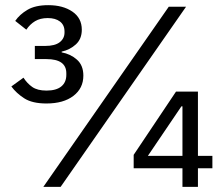

<svg xmlns="http://www.w3.org/2000/svg" viewBox="-20 -724 864 744"><path d="M687 0V-72H498V-124L662 -369H747V-120H803V-72H747V0ZM687 -312H683L553 -120H687ZM148 0 634 -698H701L215 0ZM155 -546Q193 -546 211.5 -560.5Q230 -575 230 -598V-602Q230 -627 212.5 -640.5Q195 -654 165 -654Q136 -654 116 -642Q96 -630 82 -609L39 -643Q56 -668 86.5 -686Q117 -704 167 -704Q224 -704 260.5 -679Q297 -654 297 -609Q297 -573 274 -552Q251 -531 219 -524V-521Q253 -515 278 -493Q303 -471 303 -431Q303 -382 264.5 -352.5Q226 -323 160 -323Q105 -323 74 -343Q43 -363 24 -389L71 -423Q85 -401 105 -387Q125 -373 160 -373Q198 -373 217.5 -389Q237 -405 237 -434V-440Q237 -495 160 -495H115V-546Z"/></svg>

Font: IBMPlexSans
Style: Regular
Weight: 400
Designer: Mike Abbink, Paul van der Laan, Pieter van Rosmalen
Foundry: Bold Monday
Version: Version 3.1